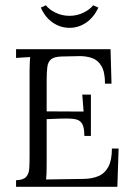

<svg xmlns="http://www.w3.org/2000/svg" viewBox="-20 -714 507 734"><path d="M302.5 -194.4Q302.5 -227.7 293.5 -241.8Q284.6 -256 264.9 -258.9Q245.3 -261.8 213.4 -260.7L158.4 -258.5V-86.5Q158.4 -66.4 157.9 -51.9Q157.3 -37.4 156.2 -27.9L299.6 -30.1Q332.2 -30.4 356.6 -40.9Q381 -51.3 394.4 -76.6Q407.8 -101.9 407.8 -146.3H433.4L428.7 0H41.4V-24.9Q69.7 -26 80.1 -38Q90.6 -49.9 91.9 -70.2Q93.1 -90.6 93.1 -117V-441.5Q93.1 -456.9 93.7 -470.7Q94.2 -484.4 95.3 -495.8Q81.8 -495.4 68.4 -494.3Q55 -493.2 41.4 -492.5V-525.9H402.6L406.3 -394.2H381.4Q381.4 -438.6 367.8 -461.5Q354.2 -484.4 331.3 -492.3Q308.4 -500.2 280.2 -499.4L215.6 -498Q187.4 -497.2 175.5 -487.5Q163.5 -477.8 161 -458.4Q158.4 -438.9 158.4 -408.5V-288.2L299.6 -287.5L294.5 -352.4H327.5V-194.4ZM245.7 -607.6Q211.2 -607.6 182.1 -627.4Q152.9 -647.2 136 -685L155.5 -693.8Q167.2 -678 192 -665.7Q216.7 -653.5 245.7 -653.5Q274.3 -653.5 299.2 -665.7Q324.2 -678 335.9 -693.8L356.1 -685Q338.5 -647.2 309.3 -627.4Q280.2 -607.6 245.7 -607.6Z"/></svg>

Font: Parastoo
Style: Regular
Weight: 400
Foundry: Saber Rastikerdar (saber.rastikerdar@gmail.com)
Version: Version 3.000